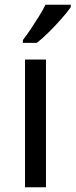

<svg xmlns="http://www.w3.org/2000/svg" viewBox="-20 -786 317 806"><path d="M173 0H85V-536H173ZM277 -756Q265 -738 240 -709.5Q215 -681 186.5 -652.5Q158 -624 134 -606H76V-618Q91 -637 108.5 -663Q126 -689 143 -716.5Q160 -744 171 -766H277Z"/></svg>

Font: Noto Sans Hebrew Droid
Style: Regular
Weight: 400
Designer: Monotype Design Team
Foundry: Monotype Imaging Inc.
Version: Version 1.100